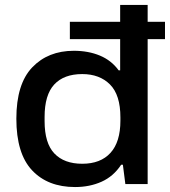

<svg xmlns="http://www.w3.org/2000/svg" viewBox="-20 -743 686 775"><path d="M283 12Q173 12 109.5 -55.5Q46 -123 46 -264Q46 -404 110 -471Q174 -538 278 -538Q337 -538 383.5 -518.5Q430 -499 459 -459H465V-585H262V-655H465V-723H576V-655H646V-585H576V0H486L476 -78H469Q438 -31 390 -9.5Q342 12 283 12ZM312 -82Q386 -82 426 -126Q466 -170 466 -256V-269Q466 -360 424 -402Q382 -444 312 -444Q238 -444 199 -402Q160 -360 160 -271V-254Q160 -165 199.5 -123.5Q239 -82 312 -82Z"/></svg>

Font: Archivo SemiExpanded Medium
Style: Regular
Weight: 500
Width: 6
Designer: Hector Gatti
Foundry: Omnibus-Type
Version: Version 2.001; ttfautohint (v1.8.3)